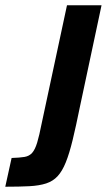

<svg xmlns="http://www.w3.org/2000/svg" viewBox="-68 -708 405 728"><path d="M-48 0 -24 -109Q7 -110 25 -113Q43 -116 54 -128.5Q65 -141 73 -167.5Q81 -194 90 -240L186 -688H317L235 -303Q220 -229 207.5 -177.5Q195 -126 181.5 -92.5Q168 -59 150.5 -40Q133 -21 107 -12.5Q81 -4 43.5 -2Q6 0 -48 0Z"/></svg>

Font: Saira Condensed
Style: Bold Italic
Weight: 700
Width: 3
Italic angle: -12°
Designer: Hector Gatti with collaboration of the Omnibus-Type team
Foundry: Omnibus-Type
Version: Version 1.101